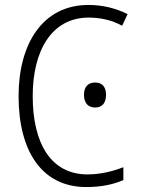

<svg xmlns="http://www.w3.org/2000/svg" viewBox="-20 -745 570 775"><path d="M328 10C388 10 436 0 478 -18V-70C436 -54 387 -41 333 -41C186 -41 112 -166 112 -357C112 -538 187 -674 338 -674C382 -674 430 -665 473 -641L495 -688C447 -712 394 -725 337 -725C152 -725 55 -568 55 -357C55 -135 149 10 328 10ZM364 -311C392 -311 408 -329 408 -362C408 -395 392 -412 364 -412C335 -412 319 -394 319 -362C319 -330 335 -311 364 -311Z"/></svg>

Font: Noto Sans Mono Condensed Light
Style: Regular
Weight: 300
Width: 3
Designer: Monotype Design Team
Foundry: Monotype Imaging Inc.
Version: Version 2.014